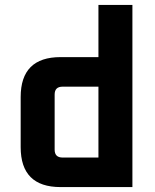

<svg xmlns="http://www.w3.org/2000/svg" viewBox="-20 -760 630 780"><path d="M64 -162.1V-365.9Q64 -528 226.1 -528H379.9V-740H517.9V0H226.1Q64 0 64 -162.1ZM202 -152.1Q202 -120 234.1 -120H379.9V-407.9H234.1Q202 -407.9 202 -375.9Z"/></svg>

Font: Oxanium ExtraLight
Style: Regular
Weight: 200
Designer: Severin Meyer
Version: Version 2.000